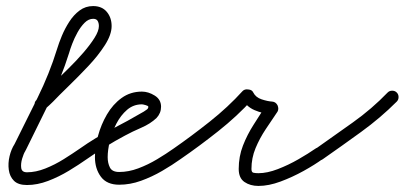

<svg xmlns="http://www.w3.org/2000/svg" viewBox="-20 -584 1334 633"><path d="M129 -225Q123 -219 114.5 -219Q106 -219 100 -226Q94 -232 94 -240.5Q94 -249 101 -255Q107 -261 113 -267Q119 -273 125 -279Q137 -291 159 -312.5Q181 -334 206.5 -359Q232 -384 254.5 -410Q277 -436 291.5 -459Q306 -482 306 -498Q306 -508 302 -515Q298 -522 287 -522Q272 -522 259 -509Q246 -496 235.5 -477Q225 -458 218 -439.5Q211 -421 208 -410Q182 -327 142.5 -246.5Q103 -166 65 -89Q65 -89 64 -88Q64 -87 64 -87Q58 -78 53 -61Q48 -44 50 -30Q52 -16 69 -16Q98 -16 129.5 -28.5Q161 -41 190.5 -59.5Q220 -78 243 -94Q243 -94 243 -94Q243 -94 243 -94Q250 -99 258.5 -97.5Q267 -96 272 -89Q277 -82 275.5 -73.5Q274 -65 267 -60Q240 -41 207 -21Q174 -1 138.5 12.5Q103 26 69 26Q40 26 26 12Q12 -2 9 -24Q6 -46 11.5 -69Q17 -92 28 -109Q28 -109 28 -108Q27 -107 27 -107Q65 -183 104 -262Q143 -341 168 -422Q174 -442 184 -466Q194 -490 208.5 -512.5Q223 -535 242.5 -549.5Q262 -564 287 -564Q316 -564 332 -545Q348 -526 348 -498Q348 -470 326 -435.5Q304 -401 271 -366Q238 -331 206 -300Q174 -269 155 -249Q149 -243 142.5 -237Q136 -231 129 -225Q129 -225 129 -225Q129 -225 129 -225Z M267 -60Q260 -55 251.5 -56.5Q243 -58 238 -65Q233 -72 234.5 -80.5Q236 -89 243 -94Q294 -130 347.5 -157.5Q401 -185 454 -216Q458 -219 463.5 -222.5Q469 -226 469 -232Q469 -235 460 -237.5Q451 -240 448 -240Q420 -240 399 -222Q378 -204 363.5 -176Q349 -148 342 -118.5Q335 -89 335 -66Q335 -46 342.5 -31.5Q350 -17 373 -17Q404 -17 436 -29Q468 -41 498 -59Q528 -77 552 -94Q552 -94 552 -94Q552 -94 552 -94Q559 -99 567.5 -97.5Q576 -96 581 -89Q586 -82 584.5 -73.5Q583 -65 576 -60Q548 -40 514.5 -20.5Q481 -1 445 12Q409 25 373 25Q332 25 312.5 -1.5Q293 -28 293 -66Q293 -98 303 -135.5Q313 -173 332.5 -206.5Q352 -240 381 -261Q410 -282 448 -282Q469 -282 490 -269Q511 -256 511 -232Q511 -211 496 -195Q476 -176 446 -163Q416 -150 392 -137Q360 -120 328.5 -100.5Q297 -81 267 -60Q267 -60 267 -60Q267 -60 267 -60Z M576 -60Q569 -55 560.5 -56.5Q552 -58 547 -65Q542 -72 543.5 -80.5Q545 -89 552 -94Q611 -135 671.5 -183Q732 -231 780 -284Q787 -291 799 -289Q811 -288 815 -279Q823 -263 842.5 -256.5Q862 -250 878 -249Q889 -248 895 -237Q900 -225 895 -216Q876 -188 856 -158Q836 -128 822.5 -95.5Q809 -63 809 -27Q809 -16 815.5 -14.5Q822 -13 832 -13Q861 -13 896 -26.5Q931 -40 964 -59Q997 -78 1020 -94Q1020 -94 1020 -94Q1020 -94 1020 -94Q1027 -99 1035.5 -97.5Q1044 -96 1049 -89Q1054 -82 1052.5 -73.5Q1051 -65 1044 -60Q1018 -41 981 -20.5Q944 0 905 14.5Q866 29 832 29Q805 29 786 16Q767 3 767 -27Q767 -68 781 -104Q795 -140 816.5 -173.5Q838 -207 859 -240Q862 -244 867 -239.5Q872 -235 876 -227Q880 -220 880.5 -213.5Q881 -207 876 -207Q847 -209 819 -221Q791 -233 777 -261Q775 -265 781.5 -266Q788 -267 795 -266Q803 -265 809 -262Q815 -259 812 -256Q762 -201 699.5 -151.5Q637 -102 576 -60Q576 -60 576 -60Q576 -60 576 -60Z M1015 -63Q1010 -71 1011.5 -79.5Q1013 -88 1020 -93Q1081 -136 1143.5 -180.5Q1206 -225 1258 -279Q1258 -279 1258 -279Q1258 -279 1258 -279Q1264 -285 1273 -285Q1282 -285 1288 -279Q1294 -273 1294 -264Q1294 -255 1288 -249Q1234 -195 1170.5 -149Q1107 -103 1044 -59Q1037 -54 1028.5 -55Q1020 -56 1015 -63Z"/></svg>

Font: FRB American Cursive Medium
Style: Italic
Weight: 500
Italic angle: -25°
Version: Version 2.0;Modular Font Editor K font №1